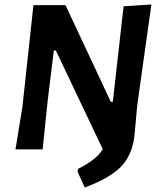

<svg xmlns="http://www.w3.org/2000/svg" viewBox="-20 -666 725 856"><path d="M655 -646 592 -198 579 -56Q568 27 519 77.5Q470 128 358 170L326 100L328 87Q413 44 438 -1L229 -441H220L193 -221L170 0H49L80 -190L129 -643H272L474 -212H483L531 -638Z"/></svg>

Font: Alegreya Sans
Style: Bold Italic
Weight: 700
Italic angle: -7°
Designer: Juan Pablo del Peral
Foundry: Huerta Tipografica
Version: Version 2.007